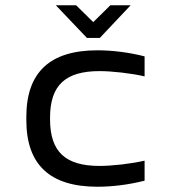

<svg xmlns="http://www.w3.org/2000/svg" viewBox="-20 -700 640 729"><path d="M80 -256V-244C80 -74 170 9 350 9C408 9 470 1 529 -14V-90C477 -78 405 -70 358 -70C229 -70 170 -123 170 -247V-253C170 -377 229 -430 358 -430C405 -430 477 -422 529 -410V-486C470 -501 407 -509 350 -509C170 -509 80 -426 80 -256ZM192 -680 310 -556H359L476 -680H399L334 -616L269 -680Z"/></svg>

Font: LT Wave Mono
Style: Regular
Weight: 400
Designer: Daniel Lyons
Version: Version 2.5 (Glyphs App)